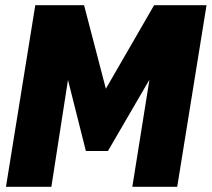

<svg xmlns="http://www.w3.org/2000/svg" viewBox="-20 -720 816 740"><path d="M3 0 116 -700H304L388 -378L574 -700H776L663 0H490L556 -413L396 -138H311L242 -412L178 0Z"/></svg>

Font: Georama ExtraBold
Style: Italic
Weight: 800
Italic angle: -9°
Version: Version 1.001